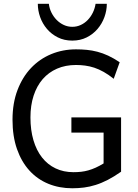

<svg xmlns="http://www.w3.org/2000/svg" viewBox="-20 -987 733 1019"><path d="M622.6 -75.7Q585 -49.3 551.8 -32.2Q518.6 -15.1 487.3 -5.4Q456.1 4.4 425.8 8.3Q395.5 12.2 363.8 12.2Q294.4 12.2 236.3 -11.7Q178.2 -35.6 136 -82Q93.8 -128.4 70.1 -196Q46.4 -263.7 46.4 -351.6Q46.4 -439.5 72.8 -508.8Q99.1 -578.1 144.8 -626.2Q190.4 -674.3 251.7 -699.7Q313 -725.1 383.3 -725.1Q413.1 -725.1 440.9 -722.4Q468.8 -719.7 496.8 -712.4Q524.9 -705.1 554 -691.7Q583 -678.2 615.2 -656.7L583.5 -568.8Q556.2 -590.8 530.5 -605.2Q504.9 -619.6 480.5 -627.7Q456.1 -635.7 431.9 -638.9Q407.7 -642.1 383.3 -642.1Q327.6 -642.1 282.7 -622.6Q237.8 -603 206.5 -566.9Q175.3 -530.8 158.4 -479.2Q141.6 -427.7 141.6 -363.8Q141.6 -296.4 157.5 -242.7Q173.3 -189 203.1 -151.1Q232.9 -113.3 275.1 -93.3Q317.4 -73.2 369.6 -73.2Q391.6 -73.2 410.9 -75.4Q430.2 -77.6 449.2 -83Q468.3 -88.4 487.8 -97.2Q507.3 -106 529.8 -119.6V-283.2H358.9V-363.8H622.6ZM546.9 -966.8Q546.9 -931.2 534.2 -896.2Q521.5 -861.3 497.8 -833.5Q474.1 -805.7 440.2 -788.6Q406.2 -771.5 363.8 -771.5Q320.8 -771.5 286.9 -788.6Q252.9 -805.7 229.2 -833.5Q205.6 -861.3 193.1 -896.2Q180.7 -931.2 180.7 -966.8H239.3Q242.2 -941.9 253.2 -919.9Q264.2 -897.9 280.8 -881.1Q297.4 -864.3 318.6 -854.5Q339.8 -844.7 363.8 -844.7Q387.7 -844.7 408.7 -854.5Q429.7 -864.3 445.8 -881.1Q461.9 -897.9 472.7 -919.9Q483.4 -941.9 487.3 -966.8Z"/></svg>

Font: Andika Phon
Style: Regular
Weight: 400
Designer: Victor Gaultney, Annie Olsen, Julie Remington, Don Collingsworth, Eric Hays, Becca Hirsbrunner
Foundry: SIL International
Version: Version 5.000